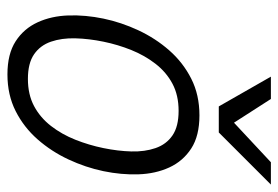

<svg xmlns="http://www.w3.org/2000/svg" viewBox="-136 -604 748 516"><g transform="rotate(90 238.0 -346.0)"><path d="M30 -250Q40 -298 61.5 -344Q83 -390 115.5 -427Q148 -464 191.5 -486Q235 -508 290 -508Q345 -508 379 -486Q413 -464 430 -427Q447 -390 448.5 -344Q450 -298 440 -250Q430 -202 408.5 -156Q387 -110 354.5 -73Q322 -36 278.5 -14Q235 8 180 8Q125 8 91 -14Q57 -36 40 -73Q23 -110 21.5 -156Q20 -202 30 -250ZM92 -250Q84 -211 83 -174.5Q82 -138 92 -109Q102 -80 126 -63.5Q150 -47 192 -47Q234 -47 265 -63.5Q296 -80 318.5 -109Q341 -138 355.5 -174.5Q370 -211 378 -250Q386 -289 387 -325Q388 -361 378 -390Q368 -419 344 -435.5Q320 -452 278 -452Q236 -452 205 -435.5Q174 -419 151.5 -390Q129 -361 114.5 -325Q100 -289 92 -250ZM266 -560 416 -700H476L336 -560ZM336 -560H266L186 -700H246Z"/></g></svg>

Font: Epunda Slab Light
Style: Italic
Weight: 300
Italic angle: -12°
Designer: Simon Atzbach
Foundry: typofactur
Version: Version 1.102